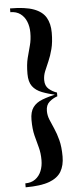

<svg xmlns="http://www.w3.org/2000/svg" viewBox="-62 -812 411 995"><g transform="rotate(-5 144.0 -315.0)"><path d="M234.5 -311.5Q189 -321.5 156.8 -334Q124.5 -346.5 107.5 -369.5Q90.5 -392.5 90.5 -434Q90.5 -483 99 -516.5Q107.5 -550 115.8 -579.8Q124 -609.5 124 -646Q124 -677.5 113.5 -703.5Q103 -729.5 82 -745Q61 -760.5 30 -760.5V-780Q109 -780 153.2 -763.5Q197.5 -747 216 -715Q234.5 -683 234.5 -637Q234.5 -587 225.2 -551.5Q216 -516 204.2 -489.5Q192.5 -463 183.2 -440.5Q174 -418 174 -394.5Q174 -364 192.8 -348Q211.5 -332 234.5 -324.5ZM30 150.5V130Q61 130 82 114.8Q103 99.5 113.5 74Q124 48.5 124 17Q124 -19.5 115.8 -49.5Q107.5 -79.5 99 -113Q90.5 -146.5 90.5 -195Q90.5 -236.5 107.5 -259.8Q124.5 -283 156.8 -295.2Q189 -307.5 234.5 -317.5V-305Q211.5 -297.5 192.8 -281.2Q174 -265 174 -234Q174 -210.5 183.2 -188Q192.5 -165.5 204.2 -139.2Q216 -113 225.2 -77.5Q234.5 -42 234.5 8Q234.5 54 216 85.8Q197.5 117.5 153.2 134Q109 150.5 30 150.5Z"/></g></svg>

Font: Bodoni Moda Medium
Style: Regular
Weight: 500
Designer: Owen Earl
Foundry: indestructible type
Version: Version 2.005